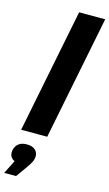

<svg xmlns="http://www.w3.org/2000/svg" viewBox="-160 -793 632 1109"><g transform="rotate(15 156.0 -238.0)"><path d="M19 0 167 -742H323L175 0ZM-11 266 53 138 63 191Q32 191 16 177Q0 163 0 141Q0 112 18.5 92.5Q37 73 73 73Q107 73 123.5 88.5Q140 104 140 126Q140 142 133.5 157Q127 172 109 197L60 266Z"/></g></svg>

Font: MOST Montserrat
Style: Bold Italic
Weight: 700
Italic angle: -11.3°
Designer: Julieta Ulanovsky
Foundry: Julieta Ulanovsky
Version: Version 8.000;March 11, 2024;FontCreator 15.0.0.2926 64-bit